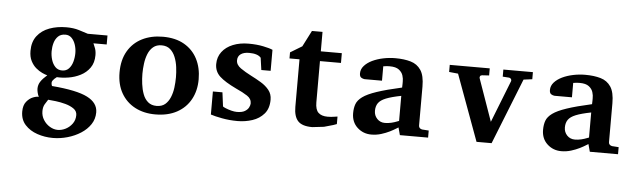

<svg xmlns="http://www.w3.org/2000/svg" viewBox="-41 -553 2733 831"><g transform="rotate(5 1325.5 -137.5)"><path d="M404.8 -280.8H347.2L353.5 -265.6Q360.4 -251 360.4 -230.5Q360.4 -197.3 344.7 -175.3Q329.1 -153.3 304.7 -140.9Q280.3 -128.4 252.9 -124Q225.6 -119.6 202.1 -121.1Q190.4 -112.8 184.6 -104.2Q178.7 -95.7 184.6 -81.1Q293 -72.3 339.1 -48.8Q385.3 -25.4 385.3 16.1Q385.3 44.9 369.9 68.1Q354.5 91.3 328.6 107.9Q302.7 124.5 271.2 133.5Q239.7 142.6 207 142.6Q172.4 142.6 139.9 131.6Q107.4 120.6 86.7 97.9Q65.9 75.2 65.9 40Q65.9 12.7 78.6 -2.9Q91.3 -18.6 107.2 -24.7Q123 -30.8 131.8 -29.3Q127.4 -38.1 125.2 -47.9Q123 -57.6 123 -64Q123 -81.1 132.1 -95Q141.1 -108.9 160.2 -125.5Q151.4 -127.4 137.7 -133.8Q124 -140.1 110.6 -151.4Q97.2 -162.6 87.9 -180.7Q78.6 -198.7 78.6 -224.6Q78.6 -264.2 98.4 -289.8Q118.2 -315.4 151.4 -327.6Q184.6 -339.8 224.6 -339.8Q255.9 -339.8 279.3 -332.5Q302.7 -325.2 319.3 -319.8H404.8ZM272.9 -231.9Q272.9 -250 267.3 -267.6Q261.7 -285.2 250.7 -296.4Q239.7 -307.6 223.6 -307.6Q203.6 -307.6 191.9 -296.4Q180.2 -285.2 175 -267.6Q169.9 -250 169.9 -231Q169.9 -211.9 175.5 -193.6Q181.2 -175.3 192.6 -163.6Q204.1 -151.9 222.2 -151.9Q240.2 -151.9 251.5 -163.8Q262.7 -175.8 267.8 -194.1Q272.9 -212.4 272.9 -231.9ZM300.3 35.2Q300.3 18.1 285.4 7.6Q270.5 -2.9 249 -8.8Q227.5 -14.6 206.8 -17.1Q186 -19.5 173.3 -20.5Q167 -11.2 159.9 0.7Q152.8 12.7 152.8 30.8Q152.8 51.8 163.6 68.8Q174.3 85.9 191.2 95.9Q208 106 225.6 106Q243.2 106 260.3 97.2Q277.3 88.4 288.8 72.5Q300.3 56.6 300.3 35.2Z M814.5 -165Q814.5 -115.7 793.7 -77.9Q772.9 -40 733.9 -18.8Q694.8 2.4 640.1 2.4Q590.3 2.4 552 -17.8Q513.7 -38.1 492.2 -75.7Q470.7 -113.3 470.7 -165.5Q470.7 -219.7 492.9 -257.8Q515.1 -295.9 554.4 -315.7Q593.8 -335.4 644.5 -335.4Q699.2 -335.4 737.1 -313.7Q774.9 -292 794.7 -253.7Q814.5 -215.3 814.5 -165ZM715.8 -165.5Q715.8 -186.5 712.9 -209.5Q710 -232.4 701.9 -252.7Q693.8 -272.9 679.4 -285.4Q665 -297.9 642.1 -297.9Q620.1 -297.9 605.7 -285.9Q591.3 -273.9 583.5 -254.4Q575.7 -234.9 572.8 -212.2Q569.8 -189.5 569.8 -168.2Q569.8 -147 572.8 -123.8Q575.7 -100.6 583.3 -80.1Q590.8 -59.6 605.5 -47.1Q620.1 -34.7 642.6 -34.7Q665.5 -34.7 679.7 -46.6Q693.8 -58.6 701.9 -78.1Q710 -97.7 712.9 -120.4Q715.8 -143.1 715.8 -165.5Z M1121.6 -229H1081.1L1073.7 -281.7Q1059.6 -298.3 1022 -298.3Q999 -298.3 985.8 -288.8Q972.7 -279.3 972.7 -261.7Q972.7 -242.2 992.9 -228Q1013.2 -213.9 1039.1 -200.7Q1061.5 -189.5 1083 -176.5Q1104.5 -163.6 1118.4 -146.2Q1132.3 -128.9 1132.3 -104.5Q1132.3 -65.9 1112.3 -43Q1092.3 -20 1061.5 -10Q1030.8 0 997.6 0Q962.4 0 929.9 -6.1Q897.5 -12.2 880.4 -18.1V-118.2H921.9L929.7 -57.6Q930.7 -55.7 941.7 -51Q952.6 -46.4 966.6 -42.7Q980.5 -39.1 991.2 -39.1Q1013.7 -39.1 1025.9 -46.4Q1038.1 -53.7 1043 -63.7Q1047.9 -73.7 1047.9 -81.1Q1047.9 -101.1 1028.8 -113.5Q1009.8 -126 979.5 -139.6Q930.2 -163.1 907.2 -184.3Q884.3 -205.6 884.3 -237.8Q884.3 -268.1 901.4 -290.8Q918.5 -313.5 948.5 -325.7Q978.5 -337.9 1016.6 -337.9Q1052.2 -337.9 1080.6 -332Q1108.9 -326.2 1121.6 -320.3Z M1427.2 -24.4 1412.1 -19 1372.6 -7.8 1321.8 -2Q1277.8 -2 1259.8 -21.7Q1241.7 -41.5 1241.7 -83V-289.6H1198.2V-315.9L1249 -346.7L1284.7 -416.5H1330.6V-332H1421.9V-289.6H1330.6V-110.4Q1330.6 -78.6 1344.2 -65.7Q1357.9 -52.7 1384.3 -52.7Q1400.4 -52.7 1414.1 -55.2L1427.2 -57.1Z M1825.7 -0.5H1703.1L1694.3 -33.2L1684.6 -27.3Q1674.8 -21 1658.7 -12.9Q1642.6 -4.9 1622.1 1.5Q1601.6 7.8 1579.6 7.8Q1543.9 7.8 1518.6 -15.6Q1493.2 -39.1 1493.2 -77.6Q1493.2 -100.1 1499.5 -117.4Q1505.9 -134.8 1525.9 -149.4Q1545.9 -164.1 1586.4 -177.7Q1627 -191.4 1694.8 -206.5Q1694.8 -213.9 1695.3 -223.1V-232.4Q1695.8 -244.6 1691.4 -258.8Q1687 -272.9 1673.6 -283.2Q1660.2 -293.5 1633.8 -293.5Q1620.1 -293.5 1612.8 -292L1605.5 -291V-228.5H1537.1H1529.8Q1522.5 -229 1515.1 -233.6Q1507.8 -238.3 1507.8 -252Q1507.8 -270 1520.8 -284.7Q1533.7 -299.3 1554.9 -309.6Q1576.2 -319.8 1602.3 -325.2Q1628.4 -330.6 1654.8 -330.6Q1692.9 -330.6 1721.4 -322.3Q1750 -314 1766.1 -290Q1782.2 -266.1 1782.2 -218.3V-48.8Q1782.2 -42.5 1786.4 -38.3Q1790.5 -34.2 1796.9 -33.2L1825.7 -31.2ZM1694.3 -61.5V-170.4Q1651.9 -162.1 1628.4 -152.6Q1605 -143.1 1595.7 -129.6Q1586.4 -116.2 1586.4 -96.2Q1586.4 -75.7 1599.9 -61.5Q1613.3 -47.4 1633.8 -47.4Q1647.9 -47.4 1661.9 -50.8Q1675.8 -54.2 1685.1 -58.1Z M2252.9 -291.5 2215.3 -286.6 2101.6 -0.5H2036.1L1930.7 -287.6L1891.6 -291.5V-322.3H2065.4V-291.5L2035.2 -289.6Q2028.8 -289.1 2026.4 -284.7Q2023.9 -280.3 2025.9 -274.9L2090.3 -92.3L2162.1 -274.9Q2164.1 -279.8 2160.9 -284.4Q2157.7 -289.1 2152.3 -289.6L2124.5 -291.5V-322.3H2252.9Z M2650.9 -0.5H2528.3L2519.5 -33.2L2509.8 -27.3Q2500 -21 2483.9 -12.9Q2467.8 -4.9 2447.3 1.5Q2426.8 7.8 2404.8 7.8Q2369.1 7.8 2343.8 -15.6Q2318.4 -39.1 2318.4 -77.6Q2318.4 -100.1 2324.7 -117.4Q2331.1 -134.8 2351.1 -149.4Q2371.1 -164.1 2411.6 -177.7Q2452.1 -191.4 2520 -206.5Q2520 -213.9 2520.5 -223.1V-232.4Q2521 -244.6 2516.6 -258.8Q2512.2 -272.9 2498.8 -283.2Q2485.4 -293.5 2459 -293.5Q2445.3 -293.5 2438 -292L2430.7 -291V-228.5H2362.3H2355Q2347.7 -229 2340.3 -233.6Q2333 -238.3 2333 -252Q2333 -270 2345.9 -284.7Q2358.9 -299.3 2380.1 -309.6Q2401.4 -319.8 2427.5 -325.2Q2453.6 -330.6 2480 -330.6Q2518.1 -330.6 2546.6 -322.3Q2575.2 -314 2591.3 -290Q2607.4 -266.1 2607.4 -218.3V-48.8Q2607.4 -42.5 2611.6 -38.3Q2615.7 -34.2 2622.1 -33.2L2650.9 -31.2ZM2519.5 -61.5V-170.4Q2477.1 -162.1 2453.6 -152.6Q2430.2 -143.1 2420.9 -129.6Q2411.6 -116.2 2411.6 -96.2Q2411.6 -75.7 2425 -61.5Q2438.5 -47.4 2459 -47.4Q2473.1 -47.4 2487.1 -50.8Q2501 -54.2 2510.3 -58.1Z"/></g></svg>

Font: MANDARAM
Style: Book
Weight: 400
Designer: CLT@C-DIT
Version: Version 1.28